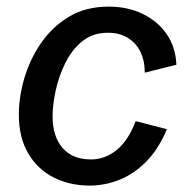

<svg xmlns="http://www.w3.org/2000/svg" viewBox="-20 -560 586 592"><path d="M256.3 12.2Q194.8 12.2 145.3 -12.9Q95.7 -38.1 66.9 -87.2Q38.1 -136.2 38.1 -207Q38.1 -261.2 55.2 -319.3Q72.3 -377.4 106.7 -427.5Q141.1 -477.5 192.9 -508.5Q244.6 -539.6 314.9 -539.6Q373.5 -539.6 419.7 -517.3Q465.8 -495.1 493.7 -455.1Q521.5 -415 523.9 -360.4L426.3 -335.9Q426.8 -370.6 413.8 -398.4Q400.9 -426.3 375.2 -442.6Q349.6 -459 312.5 -459Q265.6 -459 233.2 -432.4Q200.7 -405.8 180.7 -364.5Q160.6 -323.2 151.4 -279.5Q142.1 -235.8 142.1 -201.7Q142.1 -139.2 172.9 -103.8Q203.6 -68.4 260.7 -68.4Q303.7 -68.4 339.6 -97.4Q375.5 -126.5 398.4 -186.5L494.6 -161.6Q469.2 -101.1 431.9 -62.7Q394.5 -24.4 349.4 -6.1Q304.2 12.2 256.3 12.2Z"/></svg>

Font: Schibsted Grotesk Medium
Style: Italic
Weight: 500
Italic angle: -12°
Designer: Bakken & Baeck AS, Henrik Kongsvoll
Foundry: Schibsted ASA
Version: Version 1.100;gftools[0.9.25]